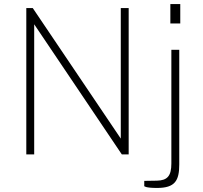

<svg xmlns="http://www.w3.org/2000/svg" viewBox="-20 -763 1003 949"><path d="M871 -743H822V-647H871ZM577 -723V-78L142 -723H110V0H149V-643L582 0H616V-723ZM866 50V-517H827V45C827 107 807 129 755 130L693 131V157C693 157 698 166 756 166C845 166 866 130 866 50Z"/></svg>

Font: United Sans Thin
Style: Regular
Weight: 100
Designer: Pablo Impallari, Rodrigo Fuenzalida (Modified by Dan O. Williams)
Version: Version 1.000;PS 001.000;hotconv 1.0.88;makeotf.lib2.5.64775